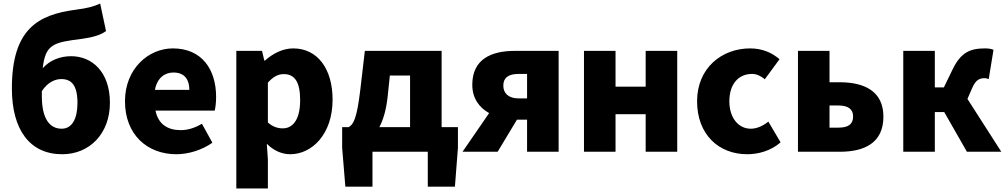

<svg xmlns="http://www.w3.org/2000/svg" viewBox="-20 -856 5675 1083"><path d="M331 14C486 14 600 -103 600 -276C600 -452 498 -539 381 -539C319 -539 260 -516 221 -471C236 -610 286 -617 443 -637C494 -644 548 -657 578 -681L545 -836C508 -819 475 -810 406 -801C195 -773 47 -693 47 -357C47 -124 148 14 331 14ZM216 -342C249 -392 290 -410 326 -410C382 -410 417 -376 417 -276C417 -187 387 -130 328 -130C259 -130 216 -188 216 -314Z M975 14C1041 14 1119 -9 1178 -51L1119 -158C1078 -134 1040 -122 999 -122C927 -122 873 -154 857 -232H1191C1195 -246 1199 -277 1199 -309C1199 -464 1119 -583 955 -583C818 -583 685 -469 685 -285C685 -96 811 14 975 14ZM854 -349C866 -416 909 -447 958 -447C1023 -447 1048 -405 1048 -349Z M1313 207H1491V44L1485 -45C1523 -7 1569 14 1617 14C1739 14 1856 -98 1856 -294C1856 -469 1770 -583 1634 -583C1575 -583 1519 -554 1474 -514H1471L1458 -569H1313ZM1575 -132C1548 -132 1519 -140 1491 -165V-390C1521 -423 1548 -438 1581 -438C1644 -438 1673 -391 1673 -291C1673 -177 1629 -132 1575 -132Z M2081 0H2393V197H2546L2563 -22V-139H2471V-569H2038L2012 -347C1993 -188 1974 -154 1947 -139H1910V-22L1928 197H2081ZM2120 -139C2142 -181 2158 -236 2166 -306L2179 -430H2293V-139Z M2905 -301C2847 -301 2819 -331 2819 -373C2819 -417 2847 -439 2905 -439H2953V-301ZM2589 0H2787L2896 -181H2953V0H3131V-569H2883C2751 -569 2644 -522 2644 -378C2644 -300 2684 -249 2739 -218Z M3274 0H3452V-212H3622V0H3800V-569H3622V-367H3452V-569H3274Z M4195 14C4255 14 4327 -4 4383 -53L4314 -170C4285 -147 4251 -130 4215 -130C4146 -130 4094 -190 4094 -285C4094 -379 4143 -439 4222 -439C4246 -439 4268 -430 4294 -409L4377 -522C4334 -559 4280 -583 4211 -583C4052 -583 3912 -473 3912 -285C3912 -96 4035 14 4195 14Z M4481 0H4717C4855 0 4963 -49 4963 -198C4963 -342 4855 -392 4717 -392H4659V-569H4481ZM4659 -136V-261H4709C4766 -261 4792 -239 4792 -199C4792 -156 4766 -136 4709 -136Z M5075 0H5253V-224H5306L5434 0H5628L5437 -298L5464 -360C5485 -408 5507 -415 5535 -415C5543 -415 5550 -412 5557 -410L5584 -575C5570 -581 5554 -583 5537 -583C5452 -583 5400 -561 5353 -464L5304 -363H5253V-569H5075Z"/></svg>

Font: Noto Sans HK Black
Style: Regular
Weight: 900
Designer: Ryoko NISHIZUKA 西塚涼子 (kana, bopomofo & ideographs); Paul D. Hunt (Latin, Greek & Cyrillic); Sandoll Communications 산돌커뮤니
Foundry: Adobe
Version: Version 2.004;hotconv 1.0.118;makeotfexe 2.5.65603